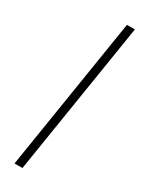

<svg xmlns="http://www.w3.org/2000/svg" viewBox="-229 -745 745 964"><g transform="rotate(30 143.0 -262.5)"><path d="M53 180 194 -705H240L99 180Z"/></g></svg>

Font: Nunito Sans 10pt SemiExpanded ExtraLight
Style: Italic
Weight: 250
Width: 6
Italic angle: -9°
Designer: Vernon Adams
Foundry: Vernon Adams
Version: Version 3.101;gftools[0.9.27]